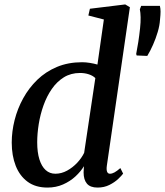

<svg xmlns="http://www.w3.org/2000/svg" viewBox="-20 -837 745 867"><path d="M462.5 -89Q460 -71 463.5 -61.8Q467 -52.5 476.5 -52.5Q486 -52.5 497 -58.5Q508 -64.5 523.5 -78L536 -53Q529.5 -44 513.8 -29Q498 -14 474.2 -2Q450.5 10 420.5 10Q387.5 10 372.5 -7.8Q357.5 -25.5 357.5 -58.5L359 -86.5Q345 -63 320.8 -40.5Q296.5 -18 264.5 -4Q232.5 10 194.5 10Q140.5 10 104.8 -16.2Q69 -42.5 51 -88.2Q33 -134 33 -193Q33 -243.5 46 -295Q59 -346.5 84.8 -393.2Q110.5 -440 148.5 -476.8Q186.5 -513.5 237.2 -534.8Q288 -556 350.5 -556Q367.5 -556 386 -553Q404.5 -550 420 -545.5L449 -749L379 -767L386 -797.5L545.5 -817L566.5 -804.5ZM410.5 -484.5Q399 -495.5 380.8 -501.5Q362.5 -507.5 341.5 -507.5Q300 -507.5 268.2 -487.8Q236.5 -468 213.8 -435Q191 -402 176.5 -361.2Q162 -320.5 155 -277.2Q148 -234 148 -194.5Q148 -149 158 -117.2Q168 -85.5 186.2 -69Q204.5 -52.5 230 -52.5Q257.5 -52.5 283 -66.5Q308.5 -80.5 328.8 -102.2Q349 -124 360 -147ZM645 -584.5 597 -586.5 595 -593.5Q600 -618.5 604.5 -647.5Q609 -676.5 612.5 -709.5Q615.5 -737.5 615 -759Q614.5 -780.5 611.5 -795L617.5 -810.5H702Q705 -798.5 705 -784.8Q705 -771 702.5 -747.5Q701 -722 692.2 -692.5Q683.5 -663 671 -634.8Q658.5 -606.5 645 -584.5Z"/></svg>

Font: Merriweather 48pt Medium
Style: Italic
Weight: 500
Italic angle: -7.8°
Version: Version 2.101